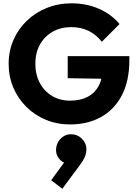

<svg xmlns="http://www.w3.org/2000/svg" viewBox="-20 -737 824 1154"><path d="M401 11Q323.5 11 256.2 -16.8Q189 -44.5 138.8 -94.2Q88.5 -144 60.2 -210.2Q32 -276.5 32 -353.5Q32 -431 61 -497Q90 -563 141.5 -612.5Q193 -662 261.8 -689.5Q330.5 -717 409.5 -717Q500.5 -717 575.2 -684Q650 -651 698.5 -592.5L592 -486Q558 -529.5 512 -551.8Q466 -574 408 -574Q345.5 -574 296.8 -546.5Q248 -519 220.2 -469.5Q192.5 -420 192.5 -354Q192.5 -288 219.5 -238Q246.5 -188 293.5 -160Q340.5 -132 401.5 -132Q463.5 -132 507.2 -155.2Q551 -178.5 574.2 -223.2Q597.5 -268 597.5 -331.5L702 -262L387 -267V-399.5H757.5V-376.5Q757.5 -250 712 -163.5Q666.5 -77 586.2 -33Q506 11 401 11ZM354.5 397.5 287.5 346.5 378 222.5 425 217Q415.5 230 404 238.2Q392.5 246.5 380 244.5Q351.5 240 332 212.8Q312.5 185.5 318 149.5Q324 111.5 353.8 88.2Q383.5 65 422.5 71Q459 77 481.8 108Q504.5 139 498 178Q496 193.5 486.5 213.5Q477 233.5 454 263.5Z"/></svg>

Font: Outfit Thin
Style: Regular
Weight: 100
Designer: Rodrigo Fuenzalida
Foundry: fragTYPE
Version: Version 1.100;gftools[0.9.27]